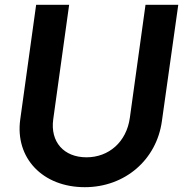

<svg xmlns="http://www.w3.org/2000/svg" viewBox="-20 -765 760 797"><path d="M332 12C499 12 630 -102 652 -262L720 -745H584L519 -276C505 -175 431 -112 339 -112C245 -112 188 -176 201 -270L267 -745H130L64 -269C42 -109 157 12 332 12Z"/></svg>

Font: Mluvka Bold
Style: Italic
Weight: 700
Italic angle: -8°
Designer: Modified by Jiří Krblich, Original typeface by Gumpita Rahayu
Foundry: Gumpita Rahayu & Jiří Krblich
Version: Version 2.000;Glyphs 3.1.1 (3134)